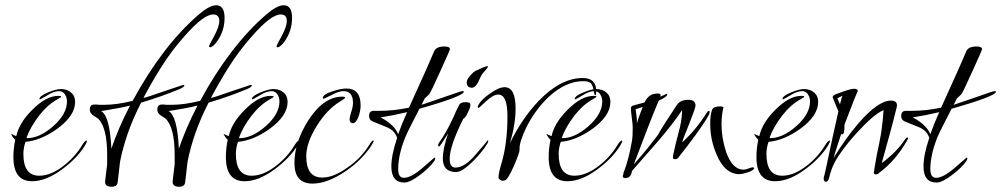

<svg xmlns="http://www.w3.org/2000/svg" viewBox="-20 -681 3812 731"><path d="M102 9Q31 9 31 -83Q31 -97 32.5 -113.5Q34 -130 38 -149Q34 -152 30 -157.5Q26 -163 22 -171Q26 -170 30.5 -167.5Q35 -165 42 -163Q53 -213 102 -262Q155 -316 202 -316Q213 -316 213 -313Q213 -311 199 -303Q162 -283 129 -241Q96 -198 81 -157L83 -155Q131 -155 183 -201Q235 -247 235 -295Q235 -310 227 -322Q219 -334 205 -334Q185 -334 160 -318Q135 -303 132 -303Q130 -303 130 -304Q130 -316 165 -330Q195 -342 212 -342Q235 -342 250.5 -329Q266 -316 266 -293Q266 -240 197 -190Q135 -146 77 -141Q69 -117 69 -95Q69 -12 129 -12Q175 -12 225 -52Q267 -85 295 -132Q304 -146 310 -146Q311 -146 311 -144Q311 -140 303 -126Q272 -77 216 -36Q155 9 102 9Z M405 30Q382 30 380 13Q380 13 381.5 -2Q383 -17 387 -47Q388 -51 388 -61.5Q388 -72 388 -91Q388 -195 354 -229L333 -243Q322 -251 322 -264Q322 -283 339 -283Q342 -283 346.5 -283Q351 -283 358 -282H378Q424 -282 485 -297Q599 -507 737 -626Q778 -661 803 -661Q835 -661 835 -613Q835 -564 807 -524Q790 -501 780 -501Q776 -501 776 -505Q776 -509 795 -543Q815 -580 815 -601Q815 -626 792 -626Q755 -626 684 -545Q634 -489 595.5 -428Q557 -367 526 -308Q535 -309 609 -335Q678 -358 678 -358Q682 -358 682 -356Q682 -350 664 -342Q633 -329 596.5 -316Q560 -303 517 -290Q486 -229 466.5 -173Q447 -117 437 -65L428 13Q426 30 405 30ZM404 -115Q417 -153 434.5 -194Q452 -235 475 -279Q435 -269 365 -258Q398 -240 404 -115ZM662 30Q639 30 637 13Q637 13 638.5 -2Q640 -17 644 -47Q645 -51 645 -61.5Q645 -72 645 -91Q645 -195 611 -229L590 -243Q579 -251 579 -264Q579 -283 596 -283Q599 -283 603.5 -283Q608 -283 615 -282H635Q681 -282 742 -297Q856 -507 994 -626Q1035 -661 1060 -661Q1092 -661 1092 -613Q1092 -564 1064 -524Q1047 -501 1037 -501Q1033 -501 1033 -505Q1033 -509 1052 -543Q1072 -580 1072 -601Q1072 -626 1049 -626Q1012 -626 941 -545Q891 -489 852.5 -428Q814 -367 783 -308Q792 -309 866 -335Q935 -358 935 -358Q939 -358 939 -356Q939 -350 921 -342Q890 -329 853.5 -316Q817 -303 774 -290Q743 -229 723.5 -173Q704 -117 694 -65L685 13Q683 30 662 30ZM661 -115Q674 -153 691.5 -194Q709 -235 732 -279Q692 -269 622 -258Q655 -240 661 -115Z M911 9Q840 9 840 -83Q840 -97 841.5 -113.5Q843 -130 847 -149Q843 -152 839 -157.5Q835 -163 831 -171Q835 -170 839.5 -167.5Q844 -165 851 -163Q862 -213 911 -262Q964 -316 1011 -316Q1022 -316 1022 -313Q1022 -311 1008 -303Q971 -283 938 -241Q905 -198 890 -157L892 -155Q940 -155 992 -201Q1044 -247 1044 -295Q1044 -310 1036 -322Q1028 -334 1014 -334Q994 -334 969 -318Q944 -303 941 -303Q939 -303 939 -304Q939 -316 974 -330Q1004 -342 1021 -342Q1044 -342 1059.5 -329Q1075 -316 1075 -293Q1075 -240 1006 -190Q944 -146 886 -141Q878 -117 878 -95Q878 -12 938 -12Q984 -12 1034 -52Q1076 -85 1104 -132Q1113 -146 1119 -146Q1120 -146 1120 -144Q1120 -140 1112 -126Q1081 -77 1025 -36Q964 9 911 9Z M1324 -212Q1311 -212 1311 -227Q1311 -233 1317 -254Q1324 -275 1324 -289Q1324 -334 1288 -334Q1269 -334 1242 -319Q1214 -305 1213 -305Q1209 -305 1209 -308Q1209 -322 1248 -334Q1278 -344 1299 -344Q1353 -344 1353 -279Q1353 -261 1346 -240Q1336 -212 1324 -212ZM1170 18Q1101 18 1101 -60Q1101 -138 1152 -220Q1211 -313 1283 -313Q1294 -313 1294 -309Q1294 -306 1274 -294Q1225 -264 1187 -203Q1146 -138 1146 -86Q1146 -5 1207 -5Q1245 -5 1291 -35Q1311 -48 1328.5 -62.5Q1346 -77 1360 -94Q1365 -100 1372 -109Q1379 -118 1387 -131Q1396 -146 1401 -146Q1401 -146 1403 -144Q1403 -141 1394 -127Q1377 -101 1353 -76.5Q1329 -52 1297 -30Q1227 18 1170 18Z M1520 14Q1470 14 1470 -47Q1470 -91 1492 -156Q1488 -169 1478.5 -179.5Q1469 -190 1452 -197L1398 -219Q1385 -225 1385 -240Q1385 -256 1399 -259H1426Q1479 -259 1537 -271L1538 -273L1604 -419L1633 -486Q1641 -504 1672 -504Q1693 -504 1693 -494Q1693 -490 1656 -409Q1619 -327 1614 -322L1597 -306L1585 -282Q1600 -287 1636.5 -299.5Q1673 -312 1731 -332Q1735 -333 1738 -333.5Q1741 -334 1742 -334Q1746 -334 1746 -332Q1746 -315 1577 -267Q1557 -228 1543 -200.5Q1529 -173 1522 -156Q1496 -90 1496 -37Q1496 -4 1518 -4Q1545 -4 1589 -42L1634 -81Q1637 -81 1637 -78Q1637 -75 1634 -69Q1618 -45 1583 -18Q1542 14 1520 14ZM1496 -170Q1503 -190 1511.5 -211Q1520 -232 1530 -254Q1505 -248 1479.5 -243Q1454 -238 1429 -234Q1481 -207 1496 -170Z M1777 -347Q1757 -347 1757 -368Q1757 -378 1769.5 -392.5Q1782 -407 1792 -412Q1828 -429 1835 -429Q1838 -429 1838 -427Q1838 -424 1815 -398Q1813 -396 1800 -367Q1789 -347 1777 -347ZM1717 -26Q1666 -26 1666 -77Q1666 -115 1686 -173L1668 -145Q1655 -123 1650 -123Q1648 -123 1648 -126Q1648 -134 1654 -141Q1678 -174 1707 -236Q1710 -244 1715.5 -256Q1721 -268 1729 -283Q1734 -292 1754 -292Q1771 -292 1771 -282Q1771 -271 1761 -252Q1752 -232 1744 -229Q1692 -125 1692 -76Q1692 -43 1714 -43Q1750 -43 1793 -95Q1838 -147 1837 -147Q1839 -147 1839 -144Q1839 -143 1837 -137Q1828 -121 1814.5 -104.5Q1801 -88 1784 -70Q1740 -26 1717 -26Z M1893 7Q1887 7 1879 -1Q1878 -3 1878 -8Q1878 -22 1891 -65Q1912 -139 1912 -239Q1912 -321 1877 -321Q1858 -321 1830 -295Q1804 -270 1802 -270Q1799 -270 1799 -274Q1799 -275 1801 -281Q1813 -303 1846 -325Q1879 -349 1901 -349Q1943 -349 1943 -268Q1943 -207 1921 -135Q1967 -230 2031 -297Q2115 -384 2199 -384Q2250 -384 2250 -334Q2250 -318 2246 -318Q2244 -318 2242 -327Q2238 -353 2231 -362.5Q2224 -372 2200 -372Q2135 -372 2070 -313Q2017 -263 1983 -194Q1957 -140 1958 -113V-110Q1958 -98 1936 -48Q1912 6 1901 6Q1898 6 1897 7Z M2140 9Q2069 9 2069 -83Q2069 -97 2070.5 -113.5Q2072 -130 2076 -149Q2072 -152 2068 -157.5Q2064 -163 2060 -171Q2064 -170 2068.5 -167.5Q2073 -165 2080 -163Q2091 -213 2140 -262Q2193 -316 2240 -316Q2251 -316 2251 -313Q2251 -311 2237 -303Q2200 -283 2167 -241Q2134 -198 2119 -157L2121 -155Q2169 -155 2221 -201Q2273 -247 2273 -295Q2273 -310 2265 -322Q2257 -334 2243 -334Q2223 -334 2198 -318Q2173 -303 2170 -303Q2168 -303 2168 -304Q2168 -316 2203 -330Q2233 -342 2250 -342Q2273 -342 2288.5 -329Q2304 -316 2304 -293Q2304 -240 2235 -190Q2173 -146 2115 -141Q2107 -117 2107 -95Q2107 -12 2167 -12Q2213 -12 2263 -52Q2305 -85 2333 -132Q2342 -146 2348 -146Q2349 -146 2349 -144Q2349 -140 2341 -126Q2310 -77 2254 -36Q2193 9 2140 9Z M2360 -3Q2351 -3 2351 -11Q2351 -12 2351.5 -13Q2352 -14 2353 -16V-17Q2353 -22 2356 -29Q2373 -71 2386 -144Q2389 -161 2389 -195Q2389 -207 2385.5 -232Q2382 -257 2382 -269Q2382 -276 2390 -279L2434 -291Q2449 -325 2484 -325Q2499 -325 2494 -313Q2506 -318 2512 -321Q2518 -324 2518 -324Q2520 -324 2520 -321Q2520 -312 2488 -298Q2471 -258 2447.5 -197.5Q2424 -137 2393 -55Q2424 -90 2446.5 -118Q2469 -146 2484 -166Q2495 -186 2514 -215.5Q2533 -245 2558 -283Q2572 -301 2600 -301Q2628 -301 2628 -279Q2628 -270 2605 -212Q2577 -143 2577 -139Q2603 -162 2626.5 -190.5Q2650 -219 2671 -252Q2675 -259 2679 -259Q2682 -259 2682 -254Q2682 -241 2629 -168Q2613 -146 2596 -124Q2579 -102 2562 -80Q2559 -75 2549 -75Q2542 -75 2542 -82Q2542 -87 2545 -100Q2548 -113 2553 -135L2569 -198Q2573 -216 2575 -232Q2577 -248 2577 -262Q2542 -209 2485 -143L2386 -30Q2383 -3 2360 -3ZM2795 -18Q2740 -18 2709 -91Q2684 -147 2684 -210Q2684 -247 2692 -265Q2698 -276 2723 -276Q2733 -276 2735 -271Q2733 -271 2730 -250Q2727 -231 2727 -208Q2727 -157 2744 -104Q2768 -35 2811 -35Q2818 -35 2829.5 -39.5Q2841 -44 2846 -44Q2851 -44 2851 -41Q2851 -33 2828 -25Q2807 -18 2795 -18ZM2405 -212Q2410 -229 2416 -245Q2422 -261 2427 -274L2400 -265Q2402 -252 2403.5 -239Q2405 -226 2405 -212Z M2931 9Q2860 9 2860 -83Q2860 -97 2861.5 -113.5Q2863 -130 2867 -149Q2863 -152 2859 -157.5Q2855 -163 2851 -171Q2855 -170 2859.5 -167.5Q2864 -165 2871 -163Q2882 -213 2931 -262Q2984 -316 3031 -316Q3042 -316 3042 -313Q3042 -311 3028 -303Q2991 -283 2958 -241Q2925 -198 2910 -157L2912 -155Q2960 -155 3012 -201Q3064 -247 3064 -295Q3064 -310 3056 -322Q3048 -334 3034 -334Q3014 -334 2989 -318Q2964 -303 2961 -303Q2959 -303 2959 -304Q2959 -316 2994 -330Q3024 -342 3041 -342Q3064 -342 3079.5 -329Q3095 -316 3095 -293Q3095 -240 3026 -190Q2964 -146 2906 -141Q2898 -117 2898 -95Q2898 -12 2958 -12Q3004 -12 3054 -52Q3096 -85 3124 -132Q3133 -146 3139 -146Q3140 -146 3140 -144Q3140 -140 3132 -126Q3101 -77 3045 -36Q2984 9 2931 9Z M3125 11Q3116 11 3116 -2V-4Q3120 -18 3124.5 -39Q3129 -60 3135 -88Q3141 -116 3150 -158.5Q3159 -201 3172 -257L3160 -286Q3155 -299 3152.5 -305Q3150 -311 3150 -311Q3150 -318 3167 -324Q3217 -343 3231 -343Q3246 -343 3246 -334Q3246 -334 3246 -334Q3245 -337 3195 -206V-197Q3195 -169 3186 -169Q3185 -169 3183 -172Q3175 -147 3167.5 -124.5Q3160 -102 3154 -80Q3176 -116 3199.5 -149Q3223 -182 3248 -211Q3323 -298 3372 -298Q3395 -298 3395 -280Q3395 -274 3392 -265Q3384 -231 3370 -179.5Q3356 -128 3337 -60Q3395 -103 3427 -152Q3432 -158 3434 -158Q3437 -158 3437 -154Q3437 -152 3434 -147Q3390 -69 3327 -23Q3323 -17 3314 -17Q3307 -17 3307 -25Q3307 -27 3310 -43.5Q3313 -60 3318 -90Q3323 -112 3327 -133Q3331 -154 3335 -176Q3342 -225 3344 -262Q3322 -252 3296.5 -229.5Q3271 -207 3240 -173Q3212 -142 3191.5 -114.5Q3171 -87 3158 -63Q3144 -36 3137 -5Q3133 11 3125 11ZM3178 -284 3187 -317Q3182 -313 3168 -307Z M3546 14Q3496 14 3496 -47Q3496 -91 3518 -156Q3514 -169 3504.5 -179.5Q3495 -190 3478 -197L3424 -219Q3411 -225 3411 -240Q3411 -256 3425 -259H3452Q3505 -259 3563 -271L3564 -273L3630 -419L3659 -486Q3667 -504 3698 -504Q3719 -504 3719 -494Q3719 -490 3682 -409Q3645 -327 3640 -322L3623 -306L3611 -282Q3626 -287 3662.5 -299.5Q3699 -312 3757 -332Q3761 -333 3764 -333.5Q3767 -334 3768 -334Q3772 -334 3772 -332Q3772 -315 3603 -267Q3583 -228 3569 -200.5Q3555 -173 3548 -156Q3522 -90 3522 -37Q3522 -4 3544 -4Q3571 -4 3615 -42L3660 -81Q3663 -81 3663 -78Q3663 -75 3660 -69Q3644 -45 3609 -18Q3568 14 3546 14ZM3522 -170Q3529 -190 3537.5 -211Q3546 -232 3556 -254Q3531 -248 3505.5 -243Q3480 -238 3455 -234Q3507 -207 3522 -170Z"/></svg>

Font: Love Light
Style: Regular
Weight: 400
Designer: Robert E. Leuschke
Foundry: Robert E. Leuschke
Version: Version 1.010; ttfautohint (v1.8.3)